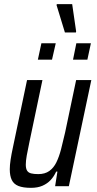

<svg xmlns="http://www.w3.org/2000/svg" viewBox="-20 -895 464 923"><path d="M129 8Q91 8 68.5 -1Q46 -10 36.5 -30Q27 -50 27 -81Q27 -101 31 -127.5Q35 -154 42 -186L110 -510H184L121 -210Q113 -173 108.5 -147Q104 -121 104 -104Q104 -85 110 -75Q116 -65 129.5 -61.5Q143 -58 164 -58Q196 -58 217 -73Q238 -88 251 -114.5Q264 -141 273.5 -177.5Q283 -214 293 -258L346 -510H419L311 0H245L256 -70H250Q239 -46 223 -29Q207 -12 184 -2Q161 8 129 8ZM331 -608 347 -687H417L400 -608ZM162 -608 179 -687H248L230 -608ZM292 -739 252 -870 253 -875H327L346 -744L345 -739Z"/></svg>

Font: Saira Condensed
Style: Italic
Weight: 400
Width: 3
Italic angle: -12°
Designer: Hector Gatti with collaboration of the Omnibus-Type team
Foundry: Omnibus-Type
Version: Version 1.100